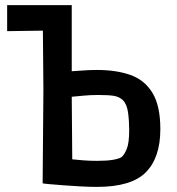

<svg xmlns="http://www.w3.org/2000/svg" viewBox="-20 -719 693 752"><path d="M147 -1 150 -368 148 -599 8 -597V-699H261V-440Q280 -441 306 -443Q332 -445 360 -445Q435 -445 490.5 -425.5Q546 -406 577 -355.5Q608 -305 608 -213Q608 -102 551.5 -44.5Q495 13 360 13Q330 13 294 11Q258 9 225.5 6.5Q193 4 171 2Q149 0 147 -1ZM365 -347Q335 -347 308.5 -344.5Q282 -342 261 -340L263 -95Q281 -93 306.5 -91Q332 -89 359 -89Q399 -89 422 -93Q445 -97 455 -103Q466 -111 476 -134.5Q486 -158 486 -209Q486 -246 481.5 -278.5Q477 -311 461 -327Q447 -340 426.5 -343.5Q406 -347 365 -347Z"/></svg>

Font: Ruda
Style: Bold
Weight: 700
Designer: Mariela Monsalve and Angelina Sanchez
Foundry: Mariela Monsalve and Angelina Sanchez
Version: Version 2.000